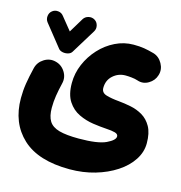

<svg xmlns="http://www.w3.org/2000/svg" viewBox="-115 -604 940 998"><g transform="rotate(15 355.0 -105.0)"><path d="M272.9 -494.1Q287.6 -484.9 291.7 -467.3Q295.9 -449.7 286.6 -434.6L205.6 -302.7Q199.2 -292.5 185.1 -288.6Q170.9 -284.7 156.5 -287.6Q142.1 -290.5 134.8 -299.3L41 -417Q30.3 -430.7 32.2 -449Q34.2 -467.3 47.9 -478Q61.5 -488.8 79.6 -486.8Q97.7 -484.9 108.4 -470.7L164.6 -401.4L212.4 -480.5Q221.7 -495.1 239.7 -499.3Q257.8 -503.4 272.9 -494.1ZM8.8 -1Q8.8 -41.5 14.9 -80.1Q21 -118.7 33.2 -168.9Q41.5 -202.1 71.3 -220.7Q101.1 -239.3 133.8 -231Q167 -223.1 185.8 -193.4Q204.6 -163.6 196.3 -130.4Q187 -91.8 181.9 -59.3Q176.8 -26.9 176.8 5.9Q176.8 51.3 192.9 77.1Q209 103 247.6 113.8Q286.1 124.5 353 124.5Q455.6 124.5 499.5 103.5Q543.5 82.5 543.5 62.5Q543.5 49.3 525.6 44.4Q507.8 39.6 479.5 38.1Q446.8 36.1 406.5 30.3Q366.2 24.4 329.1 6.8Q292 -10.7 268.1 -47.1Q244.1 -83.5 244.1 -145.5Q244.1 -198.2 265.1 -247.3Q286.1 -296.4 322.3 -335.7Q358.4 -375 405.3 -397.9Q452.1 -420.9 503.4 -420.9Q536.1 -420.9 560.1 -417Q584 -413.1 613.8 -404.8Q645 -395.5 662.1 -364.5Q679.2 -333.5 669.4 -301.8Q660.2 -270.5 630.9 -253.2Q601.6 -235.8 570.3 -246.6Q555.7 -251.5 537.1 -253.4Q518.6 -255.4 504.4 -255.4Q465.8 -255.4 437.3 -230Q408.7 -204.6 408.7 -163.1Q408.7 -137.2 436.3 -128.9Q463.9 -120.6 503.9 -117.2Q535.6 -114.3 570.1 -107.4Q604.5 -100.6 634.3 -83Q664.1 -65.4 682.9 -32Q701.7 1.5 701.7 57.1Q701.7 104.5 673.8 147Q646 189.5 596.9 221.7Q547.9 253.9 484.1 272.5Q420.4 291 348.6 291Q179.2 291 94 211.7Q8.8 132.3 8.8 -1Z"/></g></svg>

Font: Mikhak-DS2-FD Black
Style: Regular
Weight: 900
Designer: Amin Abedi
Version: Version 3.2